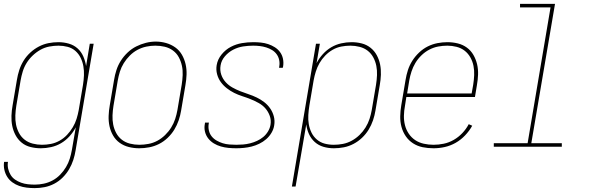

<svg xmlns="http://www.w3.org/2000/svg" viewBox="-22 -755 3042 988"><path d="M157 213Q136 213 115.5 210.5Q95 208 76.5 201.5Q58 195 42 183.5Q26 172 15.5 155.5Q5 139 0.5 119Q-4 99 -1 78H19Q16 96 20 113.5Q24 131 33 145.5Q42 160 56 169.5Q70 179 86.5 185Q103 191 121 193Q139 195 157 195Q180 195 203.5 190Q227 185 248.5 173.5Q270 162 287.5 144Q305 126 317.5 105Q330 84 337 61.5Q344 39 348 16L368 -100Q355 -75 335.5 -53.5Q316 -32 292 -18Q268 -4 241 2Q214 8 188 8Q161 8 135 1.5Q109 -5 89.5 -21Q70 -37 58 -59.5Q46 -82 41 -107Q36 -132 37 -159.5Q38 -187 43 -214L65 -344Q69 -369 77 -394Q85 -419 99 -442Q113 -465 133.5 -484Q154 -503 178 -515.5Q202 -528 227.5 -533Q253 -538 279 -538Q306 -538 332 -530.5Q358 -523 377 -506Q396 -489 406.5 -465Q417 -441 421 -415L440 -530H460L367 19Q363 44 355 68.5Q347 93 333.5 116Q320 139 300.5 158.5Q281 178 257 190.5Q233 203 207.5 208Q182 213 157 213ZM194 -10Q217 -10 240 -14.5Q263 -19 284.5 -31Q306 -43 323 -61Q340 -79 352.5 -100Q365 -121 372 -143.5Q379 -166 383 -188L405 -318Q409 -343 410 -367Q411 -391 407 -414Q403 -437 393 -457.5Q383 -478 366 -493Q349 -508 326 -514Q303 -520 279 -520Q256 -520 232 -515.5Q208 -511 186.5 -499Q165 -487 146.5 -469.5Q128 -452 115 -431Q102 -410 95 -387Q88 -364 84 -341L62 -211Q58 -186 57 -161.5Q56 -137 60.5 -114Q65 -91 76 -70.5Q87 -50 105 -36Q123 -22 146.5 -16Q170 -10 194 -10Z M694 8Q667 8 641 1.5Q615 -5 594 -20Q573 -35 560 -57.5Q547 -80 541.5 -105.5Q536 -131 537 -158.5Q538 -186 543 -214L565 -344Q569 -369 577 -394Q585 -419 599.5 -442Q614 -465 634.5 -484.5Q655 -504 679 -516Q703 -528 728.5 -534.5Q754 -541 780 -541Q807 -541 833 -533.5Q859 -526 880 -511Q901 -496 914 -473.5Q927 -451 933 -425Q939 -399 938 -371.5Q937 -344 932 -316L910 -186Q906 -161 897.5 -136Q889 -111 875 -88Q861 -65 840.5 -45.5Q820 -26 796 -14Q772 -2 746 3Q720 8 694 8Q694 8 694 8Q694 8 694 8ZM695 -10Q718 -10 742 -14.5Q766 -19 787.5 -30.5Q809 -42 827.5 -60Q846 -78 859 -99Q872 -120 879.5 -143Q887 -166 891 -189L913 -319Q917 -344 918 -369Q919 -394 914 -417Q909 -440 898 -460.5Q887 -481 868 -495Q849 -509 825.5 -514.5Q802 -520 777 -520Q754 -520 730.5 -515Q707 -510 685.5 -498.5Q664 -487 646 -469Q628 -451 615 -430Q602 -409 595 -386.5Q588 -364 584 -341L562 -211Q558 -186 557 -161.5Q556 -137 560.5 -114Q565 -91 576 -70.5Q587 -50 605 -36Q623 -22 646.5 -16Q670 -10 695 -10Z M1194 8Q1173 8 1153 6Q1133 4 1114 -1.5Q1095 -7 1078.5 -17Q1062 -27 1050 -42Q1038 -57 1033 -76.5Q1028 -96 1032 -117Q1032 -118 1032.5 -120Q1033 -122 1033 -124H1053Q1053 -123 1052.5 -121Q1052 -119 1052 -118Q1049 -100 1053 -83Q1057 -66 1067.5 -53Q1078 -40 1093 -31.5Q1108 -23 1124 -18Q1140 -13 1158 -11.5Q1176 -10 1194 -10Q1211 -10 1229 -11.5Q1247 -13 1265 -17.5Q1283 -22 1300.5 -30Q1318 -38 1332.5 -50Q1347 -62 1357 -78.5Q1367 -95 1370 -113Q1374 -137 1366 -159Q1358 -181 1343.5 -197.5Q1329 -214 1309 -225Q1289 -236 1268 -244.5Q1247 -253 1225 -260Q1203 -267 1183 -277Q1163 -287 1145 -301Q1127 -315 1114 -333Q1101 -351 1095 -373.5Q1089 -396 1093 -420Q1098 -450 1118.5 -475Q1139 -500 1166 -514Q1193 -528 1222.5 -533Q1252 -538 1281 -538Q1301 -538 1320.5 -536Q1340 -534 1358 -528Q1376 -522 1392 -512Q1408 -502 1419 -487Q1430 -472 1434 -453Q1438 -434 1435 -414Q1434 -412 1434 -410Q1434 -408 1433 -406H1414Q1414 -408 1414.5 -409.5Q1415 -411 1415 -413Q1418 -430 1414.5 -446.5Q1411 -463 1401.5 -476Q1392 -489 1378 -497.5Q1364 -506 1348 -511Q1332 -516 1315 -518Q1298 -520 1281 -520Q1255 -520 1229 -516Q1203 -512 1178.5 -499.5Q1154 -487 1135.5 -465.5Q1117 -444 1113 -418Q1109 -393 1116.5 -371Q1124 -349 1139 -332.5Q1154 -316 1173.5 -305Q1193 -294 1214.5 -285.5Q1236 -277 1257.5 -270Q1279 -263 1299.5 -253Q1320 -243 1337.5 -229.5Q1355 -216 1368 -197.5Q1381 -179 1387 -156.5Q1393 -134 1389 -110Q1386 -90 1375 -71.5Q1364 -53 1348 -39Q1332 -25 1312.5 -15.5Q1293 -6 1273 -1Q1253 4 1233 6Q1213 8 1194 8Z M1480 205 1604 -530H1624L1607 -430Q1620 -455 1639.5 -476.5Q1659 -498 1683 -512Q1707 -526 1734 -532Q1761 -538 1787 -538Q1814 -538 1839.5 -531.5Q1865 -525 1885 -509Q1905 -493 1917 -470.5Q1929 -448 1934 -423Q1939 -398 1938 -370.5Q1937 -343 1932 -316L1910 -186Q1906 -161 1897.5 -136Q1889 -111 1875 -88Q1861 -65 1841 -46Q1821 -27 1797 -14.5Q1773 -2 1747.5 3Q1722 8 1696 8Q1668 8 1642.5 0.5Q1617 -7 1598 -24Q1579 -41 1568 -65Q1557 -89 1554 -115L1499 205ZM1696 -10Q1719 -10 1742.5 -14.5Q1766 -19 1788 -31Q1810 -43 1828 -60.5Q1846 -78 1859 -99Q1872 -120 1879.5 -143Q1887 -166 1891 -189L1913 -319Q1917 -344 1918 -368.5Q1919 -393 1914.5 -416Q1910 -439 1899 -459.5Q1888 -480 1870 -494Q1852 -508 1828.5 -514Q1805 -520 1781 -520Q1758 -520 1734.5 -515.5Q1711 -511 1690 -499Q1669 -487 1651.5 -469Q1634 -451 1622 -430Q1610 -409 1603 -386.5Q1596 -364 1592 -342L1570 -212Q1566 -187 1564.5 -163Q1563 -139 1567 -116Q1571 -93 1581 -72.5Q1591 -52 1608.5 -37Q1626 -22 1648.5 -16Q1671 -10 1696 -10Z M2209 8Q2180 8 2153 2.5Q2126 -3 2103.5 -17.5Q2081 -32 2066 -54Q2051 -76 2044 -102Q2037 -128 2037.5 -156.5Q2038 -185 2043 -214L2065 -344Q2069 -369 2077 -394Q2085 -419 2099.5 -442Q2114 -465 2134.5 -484.5Q2155 -504 2179 -516Q2203 -528 2229 -533Q2255 -538 2280 -538Q2280 -538 2280 -538Q2280 -538 2280 -538Q2308 -538 2334 -531.5Q2360 -525 2380.5 -510Q2401 -495 2414 -472.5Q2427 -450 2433 -424.5Q2439 -399 2438 -371.5Q2437 -344 2432 -316L2422 -256H2069L2062 -211Q2057 -185 2056.5 -159.5Q2056 -134 2062 -110.5Q2068 -87 2081.5 -67Q2095 -47 2114.5 -34Q2134 -21 2158.5 -15.5Q2183 -10 2209 -10Q2235 -10 2261.5 -15.5Q2288 -21 2312.5 -35Q2337 -49 2357 -70Q2377 -91 2390 -116L2408 -108Q2393 -81 2371 -58Q2349 -35 2322.5 -20Q2296 -5 2267 1.5Q2238 8 2209 8ZM2405 -274 2413 -319Q2417 -344 2418 -368.5Q2419 -393 2414.5 -416Q2410 -439 2398.5 -459.5Q2387 -480 2369 -494Q2351 -508 2327.5 -514Q2304 -520 2280 -520Q2256 -520 2232.5 -515.5Q2209 -511 2187 -499.5Q2165 -488 2146.5 -470Q2128 -452 2115.5 -431Q2103 -410 2095.5 -387Q2088 -364 2084 -341L2073 -274Z M2519 0V-18H2693L2811 -717H2654V-735H2834L2712 -18H2869V0Z"/></svg>

Font: iosevka_custom_sans_ss08 Thin
Style: Italic
Weight: 100
Italic angle: -10°
Designer: Belleve Invis
Foundry: Belleve Invis
Version: Version 10.3.0; ttfautohint (v1.8.3)